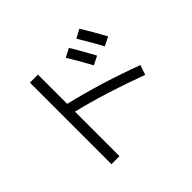

<svg xmlns="http://www.w3.org/2000/svg" viewBox="-177 -1038 1355 1355"><g transform="rotate(-45 500.0 -361.0)"><path d="M540 -702.1 605 -735.8Q655.8 -651.9 707 -556.2L642.1 -523.9Q602.1 -599.1 540 -702.1ZM688 -744.1 752.9 -778.8Q809.1 -688 857.9 -597.2L792 -564Q750 -642.1 688 -744.1ZM316.9 -756.8V-464.8Q592.8 -398.9 876 -293L851.1 -220.2Q564.9 -327.1 316.9 -387.2V57.1H236.8V-756.8Z"/></g></svg>

Font: WebKoruri
Style: Regular
Weight: 400
Foundry: lindwurm / mohemohe
Version: Version 1.00